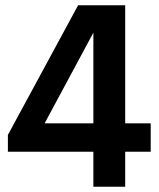

<svg xmlns="http://www.w3.org/2000/svg" viewBox="-20 -710 605 730"><path d="M10 -197 277 -690H391L126 -197ZM10 -133V-197L50 -241H553V-133ZM335 0V-690H456V0Z"/></svg>

Font: Radio Canada Big Medium
Style: Regular
Weight: 500
Designer: Étienne Aubert Bonn
Foundry: Coppers and Brasses
Version: Version 1.001